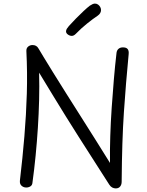

<svg xmlns="http://www.w3.org/2000/svg" viewBox="-20 -1040 822 1070"><path d="M161 -23Q160 -8 149.5 -1.5Q139 5 126 5Q111 5 100 -5Q89 -15 91 -34Q106 -161 116 -281Q126 -401 129.5 -518Q133 -635 127 -755Q126 -771 136.5 -780Q147 -789 161 -789Q172 -789 180.5 -784.5Q189 -780 195 -769Q202 -757 223.5 -721.5Q245 -686 277.5 -633.5Q310 -581 349.5 -518.5Q389 -456 431.5 -389Q474 -322 515.5 -256Q557 -190 593 -132Q592 -203 594.5 -281.5Q597 -360 602.5 -440Q608 -520 614.5 -597Q621 -674 629 -742Q630 -758 639.5 -767Q649 -776 665 -776Q684 -776 691.5 -766.5Q699 -757 697 -738Q689 -654 682.5 -575.5Q676 -497 670.5 -415Q665 -333 662 -238.5Q659 -144 658 -27Q658 -11 649.5 -0.5Q641 10 625 10Q615 10 605.5 5Q596 0 589 -11Q536 -94 494 -159.5Q452 -225 416 -281.5Q380 -338 346.5 -392Q313 -446 277 -505Q241 -564 198 -635Q200 -560 198 -482.5Q196 -405 191 -327Q186 -249 178.5 -172.5Q171 -96 161 -23ZM380 -840Q369 -840 358.5 -847.5Q348 -855 348 -865Q348 -873 353 -880.5Q358 -888 364 -895Q382 -915 403.5 -937Q425 -959 446 -978.5Q467 -998 480 -1008Q489 -1014 496 -1017Q503 -1020 509 -1020Q519 -1020 526.5 -1014.5Q534 -1009 538.5 -1001Q543 -993 543 -984Q543 -966 525 -953Q498 -935 465 -908.5Q432 -882 402 -851Q391 -840 380 -840Z"/></svg>

Font: Playpen Sans Light
Style: Regular
Weight: 300
Designer: Laura Meseguer, Veronika Burian, José Scaglione
Foundry: TypeTogether
Version: Version 1.001